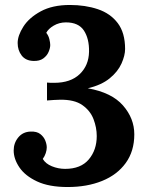

<svg xmlns="http://www.w3.org/2000/svg" viewBox="-20 -736 600 772"><path d="M252 16Q177 16 129 -6.5Q81 -29 58 -63Q35 -97 35 -131Q35 -161 53.5 -183.5Q72 -206 103 -207Q128 -208 142 -197Q156 -186 162 -171Q168 -156 168 -143Q168 -133 164 -120.5Q160 -108 152 -97Q163 -78 188.5 -67.5Q214 -57 242 -57Q305 -57 337 -95Q369 -133 369 -189Q369 -223 356 -257Q343 -291 311 -313.5Q279 -336 221 -335Q214 -335 196 -334Q178 -333 169 -332V-404Q177 -403 184 -403Q191 -403 198 -403Q264 -403 300.5 -438Q337 -473 338 -528Q339 -580 317.5 -613Q296 -646 245 -646Q218 -646 196 -633Q174 -620 166 -604Q175 -593 178.5 -578.5Q182 -564 182 -555Q182 -543 175.5 -527.5Q169 -512 154 -501Q139 -490 114 -491Q83 -492 67 -513Q51 -534 51 -563Q51 -593 74 -629Q97 -665 144 -690.5Q191 -716 261 -716Q323 -716 373.5 -699Q424 -682 453.5 -643Q483 -604 483 -539Q483 -513 468.5 -480.5Q454 -448 421 -421Q388 -394 333 -381Q429 -364 474.5 -312Q520 -260 520 -196Q520 -128 485.5 -80.5Q451 -33 390.5 -8.5Q330 16 252 16Z"/></svg>

Font: Lora
Style: Bold
Weight: 700
Designer: Olga Karpushina, Alexei Vanyashin (Cyrillic)
Foundry: Cyreal
Version: Version 3.006; ttfautohint (v1.8.4.7-5d5b);gftools[0.9.30]